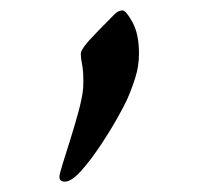

<svg xmlns="http://www.w3.org/2000/svg" viewBox="-20 -188 381 369"><path d="M104.5 161.1Q94.2 161.1 94.2 151.4Q94.2 147 100.3 127.4Q106.4 107.9 114.7 81.5Q123 55.2 130.1 29.3Q137.2 3.4 139.2 -13.2Q140.1 -20 140.1 -25.9Q140.1 -31.7 140.1 -36.6Q140.1 -52.2 137.7 -64.5Q135.3 -76.7 135.3 -84Q135.3 -87.9 137.2 -91.3Q139.2 -94.7 141.1 -97.7Q147.9 -107.4 165.8 -125.7Q183.6 -144 198.7 -159.2Q207 -168 215.3 -168Q222.2 -168 234.6 -145.3Q247.1 -122.6 247.1 -85Q247.1 -61 240.2 -39.3Q233.4 -17.6 224.6 2.4Q219.7 13.7 205.3 39.3Q190.9 64.9 172.1 93Q153.3 121.1 135.3 141.1Q117.2 161.1 104.5 161.1Z"/></svg>

Font: David Libre Medium
Style: Regular
Weight: 500
Designer: Ismar David, J. Victor Gaultney, Annie Olsen and Meir Sadan
Foundry: Monotype Imaging Inc. & SIL International
Version: Version 1.100; ttfautohint (v1.8.4.7-5d5b)